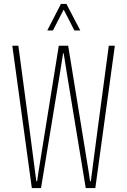

<svg xmlns="http://www.w3.org/2000/svg" viewBox="-20 -963 651 983"><path d="M143 0 43 -729H74L133 -287L166 -35H170L175 -70L281 -729H329L435 -77L441 -35H445L478 -287L537 -729H568L468 0H419L322 -589L306 -690H303L287 -589L190 0ZM222 -807 292 -943H320L391 -807H361L306 -914L251 -807Z"/></svg>

Font: Hubot Sans Condensed ExtraLight
Style: Regular
Weight: 200
Width: 3
Designer: Deni Anggara
Foundry: GitHub, Inc., Subsidiary of Microsoft Corporation
Version: Version 2.000